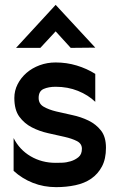

<svg xmlns="http://www.w3.org/2000/svg" viewBox="-20 -754 480 790"><path d="M209 -734 372 -558 271 -557 209 -625 146 -557H46ZM416 -146Q416 -100 399.5 -69Q383 -38 355.5 -19Q328 0 290.5 8Q253 16 211 16Q160 16 115.5 -1.5Q71 -19 36 -51V-186Q60 -138 106 -111Q152 -84 209 -84Q217 -84 235 -84.5Q253 -85 271 -90.5Q289 -96 303 -107.5Q317 -119 317 -142Q317 -163 296.5 -173.5Q276 -184 245 -191L178 -206Q142 -214 111 -230Q80 -246 59.5 -274Q39 -302 39 -351Q39 -381 52.5 -407.5Q66 -434 89 -454Q112 -474 143 -485.5Q174 -497 209 -497Q254 -497 295.5 -484.5Q337 -472 372 -450V-335Q343 -363 301 -380Q259 -397 209 -397Q180 -397 159.5 -388Q139 -379 139 -351Q139 -327 159.5 -315Q180 -303 211 -295.5Q242 -288 277.5 -280.5Q313 -273 344 -258Q375 -243 395.5 -217Q416 -191 416 -146Z"/></svg>

Font: Railway
Style: Regular
Weight: 400
Version: 1.000